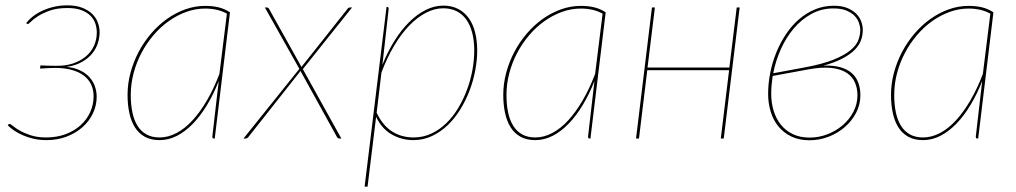

<svg xmlns="http://www.w3.org/2000/svg" viewBox="-20 -518 3798 718"><path d="M78 -431.5Q88.5 -445.5 104.2 -457.5Q120 -469.5 139.8 -478.5Q159.5 -487.5 182.8 -492.8Q206 -498 232 -498Q264.5 -498 287.5 -489Q310.5 -480 325 -465.8Q339.5 -451.5 346 -433.5Q352.5 -415.5 352.5 -397Q352.5 -378 346.2 -357.5Q340 -337 325.5 -318.8Q311 -300.5 287.2 -286.8Q263.5 -273 229 -268Q258 -265 279 -255Q300 -245 314 -229.8Q328 -214.5 334.8 -195.5Q341.5 -176.5 341.5 -156Q341.5 -123.5 327.5 -94Q313.5 -64.5 288.2 -42.2Q263 -20 228.8 -7Q194.5 6 154 6Q128 6 105.2 0.8Q82.5 -4.5 64 -12.8Q45.5 -21 31.5 -30.8Q17.5 -40.5 9 -49.5L11 -52Q12.5 -54.5 15.5 -54.5Q19.5 -54.5 29 -46.5Q38.5 -38.5 54.8 -29.2Q71 -20 95.2 -12Q119.5 -4 152.5 -4Q192.5 -4 225.2 -16.2Q258 -28.5 281.2 -49.5Q304.5 -70.5 317.2 -98.5Q330 -126.5 330 -158Q330 -182 321 -201.5Q312 -221 294.2 -234.8Q276.5 -248.5 249.5 -256.2Q222.5 -264 186.5 -264Q172 -264 159.2 -263.2Q146.5 -262.5 130 -261.5Q130 -264.5 130.2 -267.5Q130.5 -270.5 131.5 -273.5Q159 -272 187.5 -272Q223 -271 251.5 -280.2Q280 -289.5 300.2 -306.2Q320.5 -323 331.2 -346.2Q342 -369.5 342 -396.5Q342 -413.5 336.5 -430Q331 -446.5 318.2 -459.2Q305.5 -472 284.5 -480Q263.5 -488 232.5 -488Q193.5 -488 166.8 -478.5Q140 -469 122.5 -457.8Q105 -446.5 96 -437.2Q87 -428 83.5 -428Q82.5 -428 80.5 -429.5L78 -431.5Z M783 0H780Q776 0 775 -2.2Q774 -4.5 774 -7L798 -215Q779 -166.5 754.5 -125.8Q730 -85 701.8 -55.8Q673.5 -26.5 642 -10.2Q610.5 6 577 6Q544.5 6 521.8 -6.5Q499 -19 484.8 -41.5Q470.5 -64 463.8 -95Q457 -126 457 -163Q457 -205 468 -246Q479 -287 498.5 -324Q518 -361 545 -392.5Q572 -424 604.2 -447Q636.5 -470 672.8 -483Q709 -496 747 -496Q774 -496 796.5 -490.8Q819 -485.5 840 -472ZM577 -4Q609 -4 640.2 -20.5Q671.5 -37 700 -68Q728.5 -99 754 -142.8Q779.5 -186.5 800.5 -241.5L828.5 -467Q810 -477 790 -481.5Q770 -486 747 -486Q711 -486 676.5 -473.5Q642 -461 611 -439Q580 -417 554 -386.5Q528 -356 509 -320Q490 -284 479.5 -244Q469 -204 469 -163Q469 -126.5 475.2 -97.2Q481.5 -68 494.5 -47.2Q507.5 -26.5 528 -15.2Q548.5 -4 577 -4Z M1099.5 -260.5 970.5 -490H976.5Q983 -490 985.5 -486L1107.5 -267.5Q1108.5 -269 1109.5 -270.2Q1110.5 -271.5 1111.5 -273L1280.5 -486Q1283 -490 1287.5 -490H1296.5L1112.5 -259.5L1256.5 0H1250.5Q1243 0 1240.5 -5L1103.5 -253Q1102 -250.5 1099.5 -247L907.5 -4Q903.5 0 898.5 0H890.5Z M1343.5 180 1425.5 -492H1427.5Q1431.5 -492 1432.5 -489.8Q1433.5 -487.5 1433.5 -485L1410 -275.5Q1429.5 -324.5 1455 -365.2Q1480.5 -406 1510 -435.2Q1539.5 -464.5 1572 -480.8Q1604.5 -497 1637.5 -497Q1670 -497 1694 -484.2Q1718 -471.5 1733.8 -449Q1749.5 -426.5 1757 -395.8Q1764.5 -365 1764.5 -329Q1764.5 -293.5 1757.2 -254.8Q1750 -216 1735.8 -178.8Q1721.5 -141.5 1700.8 -108Q1680 -74.5 1653.5 -49.2Q1627 -24 1594.8 -9Q1562.5 6 1525.5 6Q1482.5 6 1445 -15.2Q1407.5 -36.5 1386.5 -81L1354.5 180ZM1637.5 -487Q1605 -487 1572.8 -470.2Q1540.5 -453.5 1510.5 -422.5Q1480.5 -391.5 1454 -347Q1427.5 -302.5 1406.5 -247L1388.5 -96.5Q1400.5 -71 1415.8 -53.2Q1431 -35.5 1448.8 -24.8Q1466.5 -14 1486.2 -9Q1506 -4 1526.5 -4Q1562.5 -4 1593.2 -18.5Q1624 -33 1649.2 -57.5Q1674.5 -82 1694 -114.8Q1713.5 -147.5 1726.8 -183.5Q1740 -219.5 1746.8 -257Q1753.5 -294.5 1753.5 -329Q1753.5 -365.5 1746 -394.8Q1738.5 -424 1724 -444.5Q1709.5 -465 1687.8 -476Q1666 -487 1637.5 -487Z M2188 0H2185Q2181 0 2180 -2.2Q2179 -4.5 2179 -7L2203 -215Q2184 -166.5 2159.5 -125.8Q2135 -85 2106.8 -55.8Q2078.5 -26.5 2047 -10.2Q2015.5 6 1982 6Q1949.5 6 1926.8 -6.5Q1904 -19 1889.8 -41.5Q1875.5 -64 1868.8 -95Q1862 -126 1862 -163Q1862 -205 1873 -246Q1884 -287 1903.5 -324Q1923 -361 1950 -392.5Q1977 -424 2009.2 -447Q2041.5 -470 2077.8 -483Q2114 -496 2152 -496Q2179 -496 2201.5 -490.8Q2224 -485.5 2245 -472ZM1982 -4Q2014 -4 2045.2 -20.5Q2076.5 -37 2105 -68Q2133.5 -99 2159 -142.8Q2184.5 -186.5 2205.5 -241.5L2233.5 -467Q2215 -477 2195 -481.5Q2175 -486 2152 -486Q2116 -486 2081.5 -473.5Q2047 -461 2016 -439Q1985 -417 1959 -386.5Q1933 -356 1914 -320Q1895 -284 1884.5 -244Q1874 -204 1874 -163Q1874 -126.5 1880.2 -97.2Q1886.5 -68 1899.5 -47.2Q1912.5 -26.5 1933 -15.2Q1953.5 -4 1982 -4Z M2746 -490 2686.5 0H2675.5L2706.5 -255.5H2400.5L2369.5 0H2358.5L2418 -490H2429L2401.5 -265.5H2707.5L2735 -490Z M3206.5 -406Q3206.5 -387 3200 -368.2Q3193.5 -349.5 3176.8 -332.2Q3160 -315 3131.5 -299.8Q3103 -284.5 3059.5 -272.5Q3095.5 -274 3121.8 -266.8Q3148 -259.5 3164.8 -245Q3181.5 -230.5 3189.5 -209.2Q3197.5 -188 3197.5 -162Q3197.5 -127 3181.5 -96.2Q3165.5 -65.5 3139.2 -42.8Q3113 -20 3078.8 -6.8Q3044.5 6.5 3007 6.5Q2969 6.5 2940 -7.2Q2911 -21 2891.5 -44.5Q2872 -68 2862.2 -99.8Q2852.5 -131.5 2852.5 -167Q2852.5 -205.5 2860.2 -245Q2868 -284.5 2882.8 -321Q2897.5 -357.5 2918.8 -389.5Q2940 -421.5 2967.2 -445.2Q2994.5 -469 3027.5 -482.8Q3060.5 -496.5 3098 -496.5Q3128.5 -496.5 3149.2 -487.8Q3170 -479 3182.8 -465.8Q3195.5 -452.5 3201 -436.5Q3206.5 -420.5 3206.5 -406ZM2869.5 -234Q2867 -217 2865.5 -200.2Q2864 -183.5 2864 -167.5Q2864 -133.5 2873.2 -103.5Q2882.5 -73.5 2900.5 -51.2Q2918.5 -29 2945.2 -16.2Q2972 -3.5 3007.5 -3.5Q3042.5 -3.5 3075 -16.2Q3107.5 -29 3132.2 -50.5Q3157 -72 3171.8 -100.8Q3186.5 -129.5 3186.5 -162Q3186.5 -187.5 3177.2 -209.2Q3168 -231 3146.8 -245.2Q3125.5 -259.5 3090.2 -263.8Q3055 -268 3003 -258.5ZM3097 -486.5Q3052 -486.5 3014.5 -466Q2977 -445.5 2948.2 -411.5Q2919.5 -377.5 2900 -334Q2880.5 -290.5 2871.5 -244L2987 -265.5Q3055.5 -278 3096.8 -294.8Q3138 -311.5 3160.2 -330Q3182.5 -348.5 3189.8 -368Q3197 -387.5 3197 -406Q3197 -418 3192.2 -432.2Q3187.5 -446.5 3176 -458.5Q3164.5 -470.5 3145.2 -478.5Q3126 -486.5 3097 -486.5Z M3638 0H3635Q3631 0 3630 -2.2Q3629 -4.5 3629 -7L3653 -215Q3634 -166.5 3609.5 -125.8Q3585 -85 3556.8 -55.8Q3528.5 -26.5 3497 -10.2Q3465.5 6 3432 6Q3399.5 6 3376.8 -6.5Q3354 -19 3339.8 -41.5Q3325.5 -64 3318.8 -95Q3312 -126 3312 -163Q3312 -205 3323 -246Q3334 -287 3353.5 -324Q3373 -361 3400 -392.5Q3427 -424 3459.2 -447Q3491.5 -470 3527.8 -483Q3564 -496 3602 -496Q3629 -496 3651.5 -490.8Q3674 -485.5 3695 -472ZM3432 -4Q3464 -4 3495.2 -20.5Q3526.5 -37 3555 -68Q3583.5 -99 3609 -142.8Q3634.5 -186.5 3655.5 -241.5L3683.5 -467Q3665 -477 3645 -481.5Q3625 -486 3602 -486Q3566 -486 3531.5 -473.5Q3497 -461 3466 -439Q3435 -417 3409 -386.5Q3383 -356 3364 -320Q3345 -284 3334.5 -244Q3324 -204 3324 -163Q3324 -126.5 3330.2 -97.2Q3336.5 -68 3349.5 -47.2Q3362.5 -26.5 3383 -15.2Q3403.5 -4 3432 -4Z"/></svg>

Font: Lato Hairline
Style: Italic
Weight: 100
Italic angle: -7°
Designer: Lukasz Dziedzic
Foundry: tyPoland Lukasz Dziedzic
Version: Version 2.007; 2014-02-27